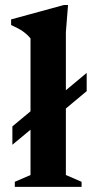

<svg xmlns="http://www.w3.org/2000/svg" viewBox="-20 -732 376 752"><path d="M238 -46.5 299.5 -20V0H38V-20L99.5 -46.5V-224L28.5 -165V-237L99.5 -296V-581.5Q87.5 -596.5 70.2 -608.8Q53 -621 23.5 -634V-656L230.5 -712.5H246.5L238 -606V-378.5L319.5 -446.5V-375L238 -307Z"/></svg>

Font: Newsreader 16pt
Style: Bold
Weight: 700
Designer: Hugues Gentile
Foundry: Production Type
Version: Version 1.003; ttfautohint (v1.8.3)